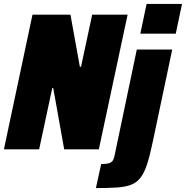

<svg xmlns="http://www.w3.org/2000/svg" viewBox="-30 -763 950 981"><path d="M-10 0 136 -688H330L378 -422H384L441 -688H622L475 0H298L242 -313H237L170 0ZM687 -591 719 -743H900L868 -591ZM460 198 487 75Q518 75 531 69.5Q544 64 549 52.5Q554 41 557 24L669 -510H850L750 -36Q736 31 722 74.5Q708 118 689 143.5Q670 169 641 180.5Q612 192 568 195Q524 198 460 198Z"/></svg>

Font: Saira SemiCondensed Black
Style: Italic
Weight: 900
Width: 4
Italic angle: -12°
Designer: Hector Gatti with collaboration of the Omnibus-Type team
Foundry: Omnibus-Type
Version: Version 1.101